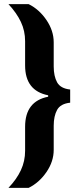

<svg xmlns="http://www.w3.org/2000/svg" viewBox="-20 -763 384 933"><path d="M102 -30V-147Q102 -271 214 -293V-300Q102 -322 102 -445V-563Q102 -613 81.5 -656.5Q61 -700 21 -743H119Q170 -718 205.5 -666Q241 -614 241 -557V-440Q241 -393 257.5 -363Q274 -333 321 -328V-264Q274 -259 257.5 -229Q241 -199 241 -152V-35Q241 22 205.5 73.5Q170 125 119 150H21Q61 108 81.5 64Q102 20 102 -30Z"/></svg>

Font: Saira Semi Condensed
Style: Bold
Weight: 700
Width: 4
Designer: Hector Gatti with collaboration of the Omnibus-Type team
Foundry: Omnibus-Type
Version: Version 1.001; ttfautohint (v1.8)